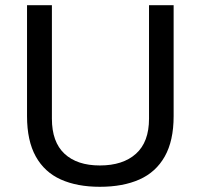

<svg xmlns="http://www.w3.org/2000/svg" viewBox="-20 -706 771 738"><path d="M363.8 12Q276.5 12 213.8 -16.1Q151.1 -44.2 117.5 -104.6Q83.9 -165 83.9 -259.5V-686H179.5V-249.7Q179.5 -160.2 227.9 -115.1Q276.3 -70 363.8 -70Q452.6 -70 502.7 -115.1Q552.8 -160.2 552.8 -249.7V-686H647.4V-259.5Q647.4 -165 613.3 -104.6Q579.2 -44.2 515.9 -16.1Q452.5 12 363.8 12Z"/></svg>

Font: Archivo SemiBold
Style: Regular
Weight: 600
Designer: Hector Gatti
Foundry: Omnibus-Type
Version: Version 2.001